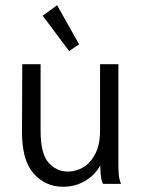

<svg xmlns="http://www.w3.org/2000/svg" viewBox="-20 -702 540 733"><path d="M221 11Q153 11 108 -40Q63 -91 64 -202L65 -457H135V-202Q135 -115 165.5 -81Q196 -47 239 -47Q271 -47 299 -64Q327 -81 344.5 -116Q362 -151 362 -205V-457H432V-71Q432 -53 433.5 -35.5Q435 -18 442 0H373Q366 -17 364.5 -35Q363 -53 363 -70Q341 -32 303.5 -10.5Q266 11 221 11ZM244 -507 143 -642 198 -682 282 -533Z"/></svg>

Font: Inconsolata Nerd Font Mono
Style: Regular
Weight: 400
Monospace: yes
Designer: Raph Levien, Cyreal, Brenton Simpson
Foundry: Raph Levien, Cyreal, Google
Version: Version 3.000; ttfautohint (v1.8.3);Nerd Fonts 3.0.2